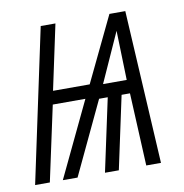

<svg xmlns="http://www.w3.org/2000/svg" viewBox="-66 -593 627 655"><g transform="rotate(-10 248.0 -265.5)"><path d="M4 0 117 -531H168L120 -306H247L355 -531H410L440 0H389L377 -252H348L294 0H246L300 -252H270L151 0H100L224 -260H111L55 0ZM292 -299H374L369 -470Z"/></g></svg>

Font: Noto Sans ExtraCondensed Light
Style: Italic
Weight: 300
Width: 2
Italic angle: -12°
Designer: Monotype Design Team
Foundry: Monotype Imaging Inc.
Version: Version 2.013; ttfautohint (v1.8.4.7-5d5b)